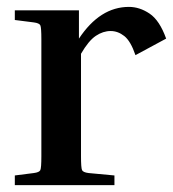

<svg xmlns="http://www.w3.org/2000/svg" viewBox="-20 -537 502 557"><path d="M23 -479V-507H209V-425Q270 -517 354 -517Q385 -517 414 -497.5Q443 -478 462 -425L373 -377Q359 -418 340.5 -432.5Q322 -447 301 -447Q279 -447 258 -433Q237 -419 215 -381V-84Q215 -50 218 -43.5Q221 -37 237 -35L312 -28V0H23V-28L78 -35Q94 -37 97 -43.5Q100 -50 100 -84V-423Q100 -457 97 -463.5Q94 -470 78 -472Z"/></svg>

Font: Inria Serif
Style: Bold
Weight: 700
Designer: Black Foundry Team
Foundry: Black Foundry
Version: Version 1.000; ttfautohint (v1.8.3)